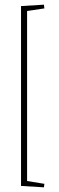

<svg xmlns="http://www.w3.org/2000/svg" viewBox="-20 -695 253 822"><path d="M70 101V-669L168 -675L170 -659L96 -648V80L170 92L168 107Z"/></svg>

Font: Grenze Thin
Style: Regular
Weight: 250
Designer: Renata Polastri
Foundry: Omnibus-Type
Version: Version 1.002; ttfautohint (v1.8)